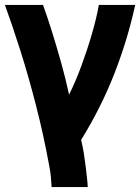

<svg xmlns="http://www.w3.org/2000/svg" viewBox="-30 -559 570 781"><path d="M251 -174Q237 -239 218.5 -305Q200 -371 181 -431.5Q162 -492 145 -539H-10Q21 -454 54 -349.5Q87 -245 117 -128Q147 -11 170 114Q175 139 177 160.5Q179 182 180 202H327Q326 182 323.5 161.5Q321 141 319 122Q315 89 311 64.5Q307 40 300 10Q381 -121 435 -259Q489 -397 520 -539H372Q363 -487 344 -421.5Q325 -356 301 -291Q277 -226 251 -174Z"/></svg>

Font: Repo Bold
Style: Bold
Weight: 700
Designer: Stefan Peev
Foundry: Context Ltd
Version: Version 1.502